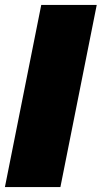

<svg xmlns="http://www.w3.org/2000/svg" viewBox="-22 -762 414 782"><path d="M-2 0 146 -742H372L224 0Z"/></svg>

Font: Montserrat Black
Style: Italic
Weight: 900
Italic angle: -11.3°
Designer: Julieta Ulanovsky
Foundry: Julieta Ulanovsky
Version: Version 9.000; ttfautohint (v1.8.4.7-5d5b)